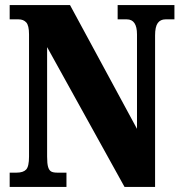

<svg xmlns="http://www.w3.org/2000/svg" viewBox="-20 -734 712 754"><path d="M18 -56H45Q71 -56 82.5 -68Q94 -80 94 -119V-599Q94 -634 83 -646Q72 -658 53 -658H18V-714H255L518 -228V-599Q518 -658 478 -658H442V-714H665V-658H630Q610 -658 599.5 -643.5Q589 -629 589 -595V0H469L165 -549V-119Q165 -91 169 -78Q173 -65 181 -60.5Q189 -56 205 -56H241V0H18Z"/></svg>

Font: Noto Serif CondBlack
Style: Regular
Weight: 900
Width: 3
Designer: Monotype Design Team
Foundry: Monotype Imaging Inc.
Version: Version 1.001